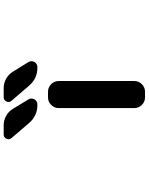

<svg xmlns="http://www.w3.org/2000/svg" viewBox="97 -923 806 1040"><g transform="rotate(-90 500.0 -403.0)"><path d="M492.2 -20.5Q468.8 -20.5 451.7 -37.6Q434.6 -54.7 434.6 -78.1V-488.3Q434.6 -511.7 451.7 -528.8Q468.8 -545.9 492.2 -545.9H523.4Q546.9 -545.9 564 -528.8Q581.1 -511.7 581.1 -488.3V-78.1Q581.1 -54.7 564 -37.6Q546.9 -20.5 523.4 -20.5ZM543 -786.1Q569.3 -786.1 593.3 -772.9Q617.2 -759.8 630.9 -737.3L683.6 -652.3Q688.5 -644.5 688.5 -635.7Q688.5 -627.9 684.6 -620.1Q674.8 -603.5 656.2 -603.5H653.3Q595.7 -603.5 557.6 -646.5L474.6 -743.2Q462.9 -755.9 470.2 -771Q477.5 -786.1 494.1 -786.1ZM341.8 -786.1Q368.2 -786.1 392.1 -772.9Q416 -759.8 429.7 -737.3L481.4 -652.3Q486.3 -644.5 486.3 -635.7Q486.3 -627.9 482.4 -620.1Q472.7 -603.5 454.1 -603.5H451.2Q393.6 -603.5 355.5 -646.5L272.5 -743.2Q265.6 -751 265.6 -759.8Q265.6 -764.6 268.6 -770.5Q275.4 -786.1 292 -786.1Z"/></g></svg>

Font: Gen Jyuu Gothic Monospace Bold
Style: Bold
Weight: 700
Designer: [Source Han Sans]
Ryoko NISHIZUKA  (kana & ideographs); Paul D. Hunt (Latin, Greek & Cyrillic); Wenlong ZHANG  (bopomofo
Version: Version 1.002.20150607